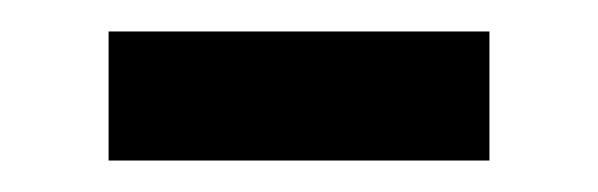

<svg xmlns="http://www.w3.org/2000/svg" viewBox="-20 -358 380 122"><path d="M49 -338H291V-256H49Z"/></svg>

Font: gurmukhi115
Style: Regular
Weight: 400
Designer: Jelle Bosma - Monotype Design Team
Foundry: Monotype Imaging Inc.
Version: Version 2.003